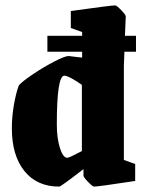

<svg xmlns="http://www.w3.org/2000/svg" viewBox="-20 -681 536 713"><path d="M440 -437V-87L482 -72V-9Q344 12 329 12Q324 12 307 -5.5Q290 -23 290 -29V-53Q206 12 200 12Q117 12 70.5 -46Q24 -104 24 -205Q24 -249 32 -293.5Q40 -338 50 -364Q63 -379 102.5 -405.5Q142 -432 181.5 -452.5Q221 -473 235 -473L259 -470L285 -467V-489H156V-548H285V-562L243 -577V-640Q392 -661 408 -661Q413 -661 430 -643.5Q447 -626 447 -620L444 -548H485V-489H442ZM284 -366Q235 -400 219 -400Q191 -400 191 -219Q191 -168 202.5 -131.5Q214 -95 230 -95Q237 -95 284 -120Z"/></svg>

Font: Grenze ExtraBold
Style: Regular
Weight: 800
Designer: Renata Polastri
Foundry: Omnibus-Type
Version: Version 1.002; ttfautohint (v1.8)